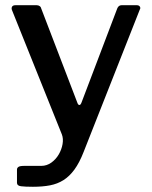

<svg xmlns="http://www.w3.org/2000/svg" viewBox="-20 -550 581 735"><path d="M106 165Q76 165 60.5 163Q45 161 45 150V99Q45 93 50.5 89Q56 85 73 85H138Q159 85 176.5 72.5Q194 60 205 41Q216 22 219.5 1.5Q223 -19 217 -35L26 -511Q23 -518 26 -524Q29 -530 39 -530H121Q127 -530 132 -526.5Q137 -523 138 -517L276 -157Q279 -148 284 -148Q289 -148 293 -160L429 -518Q431 -523 435 -526.5Q439 -530 445 -530H504Q512 -530 515.5 -524.5Q519 -519 515 -513L300 32Q284 73 265 99Q246 125 223 139.5Q200 154 171.5 159.5Q143 165 106 165Z"/></svg>

Font: Libre Franklin Medium
Style: Regular
Weight: 500
Designer: Pablo Impallari, Rodrigo Fuenzalida, Nhung Nguyen
Foundry: Impallari Type
Version: Version 3.000